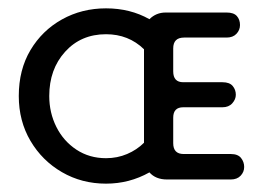

<svg xmlns="http://www.w3.org/2000/svg" viewBox="-20 -430 635 460"><path d="M234 10Q176 10 128.5 -17.5Q81 -45 53 -92.5Q25 -140 25 -200Q25 -263 53 -310Q81 -357 128.5 -383.5Q176 -410 234 -410Q292 -410 338 -384Q354 -400 377 -400H523Q540 -400 547.5 -391.5Q555 -383 555 -370Q555 -358 546.5 -349Q538 -340 523 -340H421Q395 -340 395 -314V-259Q395 -233 419 -233H513Q530 -233 537.5 -224Q545 -215 545 -203Q545 -192 536.5 -182.5Q528 -173 513 -173H419Q395 -173 395 -148V-87Q395 -61 420 -61H533Q550 -61 557.5 -51.5Q565 -42 565 -30Q565 -18 556.5 -9Q548 0 533 0H380Q353 0 338 -17Q290 10 234 10ZM325 -88V-312Q288 -348 234 -348Q174 -348 136 -306Q98 -264 98 -200Q98 -160 115 -126Q132 -92 163 -71.5Q194 -51 234 -51Q261 -51 284.5 -61Q308 -71 325 -88Z"/></svg>

Font: Dongle
Style: Regular
Weight: 400
Designer: Yanghee Ryu
Foundry: Yanghee Ryu
Version: Version 2.000